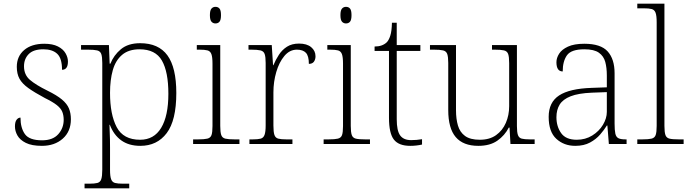

<svg xmlns="http://www.w3.org/2000/svg" viewBox="-20 -780 3731 1040"><path d="M207 10Q152 10 120 -6Q88 -22 74.5 -46Q61 -70 61 -95Q61 -120 70 -131.5Q79 -143 91 -143Q91 -87 115 -53.5Q139 -20 208 -20Q266 -20 295.5 -53Q325 -86 325 -131Q325 -155 317.5 -174Q310 -193 288 -210.5Q266 -228 223 -249Q167 -279 133.5 -303Q100 -327 85.5 -353.5Q71 -380 71 -418Q71 -475 111 -509Q151 -543 220 -543Q265 -543 293.5 -528.5Q322 -514 335 -491.5Q348 -469 348 -447Q348 -402 316 -402Q316 -464 290 -488.5Q264 -513 215 -513Q161 -513 135.5 -487Q110 -461 110 -421Q110 -375 142 -347.5Q174 -320 237 -289Q288 -264 315.5 -241Q343 -218 353.5 -192.5Q364 -167 364 -134Q364 -68 320 -29Q276 10 207 10Z M438 240V215H464Q492 215 507.5 211Q523 207 528.5 190.5Q534 174 534 139V-439Q534 -472 528.5 -487.5Q523 -503 506 -507Q489 -511 456 -511H419V-536H570L574 -435H578Q596 -481 635 -513.5Q674 -546 739 -546Q839 -546 887 -480Q935 -414 935 -276Q935 -128 883 -59Q831 10 740 10Q678 10 637 -19.5Q596 -49 575 -104H573Q573 -88 574.5 -58.5Q576 -29 576 18V140Q576 175 582 191Q588 207 603 211Q618 215 646 215H680V240ZM739 -23Q814 -23 853 -87.5Q892 -152 892 -272Q892 -391 857 -452Q822 -513 736 -513Q677 -513 641.5 -483Q606 -453 591 -400Q576 -347 576 -277Q576 -160 612 -91.5Q648 -23 739 -23Z M1147 -653Q1134 -653 1125.5 -662.5Q1117 -672 1117 -698Q1117 -724 1125.5 -733.5Q1134 -743 1147 -743Q1161 -743 1169 -733.5Q1177 -724 1177 -698Q1177 -672 1169 -662.5Q1161 -653 1147 -653ZM1026 0V-25H1053Q1086 -25 1103 -29Q1120 -33 1125.5 -48Q1131 -63 1131 -97V-435Q1131 -471 1125 -487Q1119 -503 1104 -507Q1089 -511 1061 -511H1046V-536H1173V-98Q1173 -64 1178.5 -48.5Q1184 -33 1200.5 -29Q1217 -25 1251 -25H1277V0Z M1331 0V-25H1349Q1377 -25 1392 -29Q1407 -33 1413 -49.5Q1419 -66 1419 -101V-439Q1419 -472 1413.5 -487.5Q1408 -503 1391 -507Q1374 -511 1341 -511H1326V-536H1452L1459 -427H1461Q1473 -456 1490.5 -483Q1508 -510 1534.5 -527Q1561 -544 1600 -544Q1642 -544 1665.5 -524.5Q1689 -505 1689 -475Q1689 -458 1680.5 -446Q1672 -434 1653 -434Q1653 -477 1637 -494Q1621 -511 1588 -511Q1549 -511 1520.5 -477Q1492 -443 1476.5 -390Q1461 -337 1461 -280V-100Q1461 -65 1466.5 -49Q1472 -33 1487.5 -29Q1503 -25 1531 -25H1564V0Z M1854 -653Q1841 -653 1832.5 -662.5Q1824 -672 1824 -698Q1824 -724 1832.5 -733.5Q1841 -743 1854 -743Q1868 -743 1876 -733.5Q1884 -724 1884 -698Q1884 -672 1876 -662.5Q1868 -653 1854 -653ZM1733 0V-25H1760Q1793 -25 1810 -29Q1827 -33 1832.5 -48Q1838 -63 1838 -97V-435Q1838 -471 1832 -487Q1826 -503 1811 -507Q1796 -511 1768 -511H1753V-536H1880V-98Q1880 -64 1885.5 -48.5Q1891 -33 1907.5 -29Q1924 -25 1958 -25H1984V0Z M2202 10Q2140 10 2113.5 -24Q2087 -58 2087 -142V-504H2009V-528Q2051 -528 2075 -551Q2086 -562 2094 -586.5Q2102 -611 2103 -657H2129V-536H2257V-504H2129V-134Q2129 -72 2147.5 -46.5Q2166 -21 2207 -21Q2237 -21 2266 -26V3Q2235 10 2202 10Z M2571 10Q2489 10 2448.5 -37.5Q2408 -85 2408 -184V-439Q2408 -472 2402.5 -487.5Q2397 -503 2380 -507Q2363 -511 2330 -511H2309V-536H2450V-183Q2450 -136 2460.5 -100Q2471 -64 2499 -43.5Q2527 -23 2579 -23Q2632 -23 2667 -48Q2702 -73 2720 -114.5Q2738 -156 2738 -205V-438Q2738 -472 2732.5 -487.5Q2727 -503 2710 -507Q2693 -511 2660 -511H2645V-536H2780V-97Q2780 -64 2785.5 -48.5Q2791 -33 2806 -29Q2821 -25 2850 -25H2876V0H2745L2740 -89H2736Q2714 -46 2674 -18Q2634 10 2571 10Z M3096 10Q3035 10 2993.5 -28Q2952 -66 2952 -147Q2952 -226 3008.5 -263Q3065 -300 3184 -304L3267 -307V-371Q3267 -413 3258.5 -444.5Q3250 -476 3224 -494.5Q3198 -513 3145 -513Q3074 -513 3051 -480.5Q3028 -448 3028 -393Q2994 -393 2994 -443Q2994 -466 3008.5 -489Q3023 -512 3056.5 -527.5Q3090 -543 3145 -543Q3234 -543 3271.5 -501.5Q3309 -460 3309 -383V-111Q3309 -75 3313 -56.5Q3317 -38 3329.5 -31.5Q3342 -25 3368 -25H3374V0H3278L3270 -100H3267Q3253 -77 3231 -51.5Q3209 -26 3176 -8Q3143 10 3096 10ZM3104 -23Q3151 -23 3188 -46Q3225 -69 3246 -104Q3267 -139 3267 -174V-281L3186 -278Q3113 -275 3071 -258.5Q3029 -242 3011.5 -213.5Q2994 -185 2994 -145Q2994 -95 3019.5 -59Q3045 -23 3104 -23Z M3432 0V-25H3459Q3492 -25 3509 -29Q3526 -33 3531.5 -48.5Q3537 -64 3537 -98V-659Q3537 -695 3531 -711Q3525 -727 3510 -731Q3495 -735 3467 -735H3432V-760H3579V-98Q3579 -64 3584.5 -48.5Q3590 -33 3606.5 -29Q3623 -25 3657 -25H3683V0Z"/></svg>

Font: Noto Serif Malayalam ExtraLight
Style: Regular
Weight: 200
Designer: Indian type Foundry, Jelle Bosma, Monotype Design Team
Foundry: Monotype Imaging Inc.
Version: Version 2.104; ttfautohint (v1.8.4.7-5d5b)